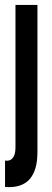

<svg xmlns="http://www.w3.org/2000/svg" viewBox="-22 -755 210 782"><path d="M-1.5 6.5Q130.5 17 130.5 -136V-735H41V-153Q41 -125.5 29.8 -111.5Q18.5 -97.5 -1.5 -101Z"/></svg>

Font: League Gothic SemiCondensed
Style: Regular
Weight: 400
Width: 4
Designer: The League of Moveable Type
Version: Version 1.600; ttfautohint (v1.8.3)